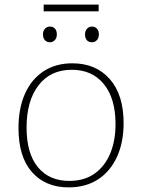

<svg xmlns="http://www.w3.org/2000/svg" viewBox="-20 -804 614 831"><path d="M293 -530Q395 -530 455 -462Q515 -394 515 -271Q515 -188 486.5 -125.5Q458 -63 405 -28Q352 7 277 7Q177 7 118.5 -59Q60 -125 60 -250Q60 -335 88 -398Q116 -461 168.5 -495.5Q221 -530 293 -530ZM291 -502Q198 -502 146.5 -434.5Q95 -367 95 -252Q95 -140 144 -80.5Q193 -21 280 -21Q344 -21 388.5 -52Q433 -83 456.5 -138.5Q480 -194 480 -267Q480 -378 429.5 -440Q379 -502 291 -502ZM378 -621Q364 -621 356 -630Q348 -639 348 -655Q348 -671 357 -680Q366 -689 378 -689Q391 -689 399.5 -680Q408 -671 408 -655Q408 -639 399 -630Q390 -621 378 -621ZM196 -621Q183 -621 174.5 -630Q166 -639 166 -655Q166 -671 175 -680Q184 -689 196 -689Q210 -689 218 -680Q226 -671 226 -655Q226 -639 217 -630Q208 -621 196 -621ZM407 -784V-755H169V-784Z"/></svg>

Font: Bitter Thin ExtraLight
Style: Regular
Weight: 250
Version: Version 2.002